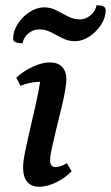

<svg xmlns="http://www.w3.org/2000/svg" viewBox="-20 -700 423 732"><path d="M131 12Q68 12 68 -62Q68 -84 76 -123Q84 -162 95 -209Q106 -256 116.5 -303Q127 -350 133 -388H131Q115 -388 96.5 -384.5Q78 -381 58 -373L42 -404Q72 -431 107 -446.5Q142 -462 169 -462Q202 -462 217.5 -444.5Q233 -427 233 -398Q233 -380 227 -347.5Q221 -315 211.5 -277Q202 -239 193 -201.5Q184 -164 177.5 -134Q171 -104 171 -89Q171 -63 192 -63Q211 -63 235 -78L253 -47Q227 -20 192.5 -4Q158 12 131 12ZM66 -535Q30 -535 30 -552Q30 -581 47.5 -608.5Q65 -636 92.5 -654Q120 -672 148 -672Q173 -672 195 -660.5Q217 -649 239 -637.5Q261 -626 285 -626Q306 -626 325 -641.5Q344 -657 348 -680Q383 -680 383 -662Q383 -633 365.5 -606Q348 -579 321 -561Q294 -543 266 -543Q240 -543 218 -554.5Q196 -566 174.5 -577Q153 -588 129 -588Q107 -588 88.5 -573Q70 -558 66 -535Z"/></svg>

Font: Petrona SemiBold
Style: Italic
Weight: 600
Italic angle: -9°
Designer: Ringo R. Seeber
Foundry: Ringo R. Seeber
Version: Version 2.001; ttfautohint (v1.8.3)